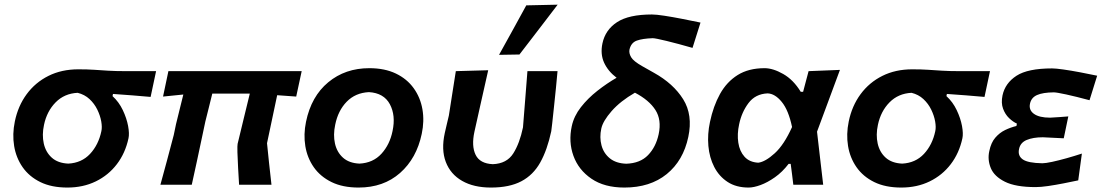

<svg xmlns="http://www.w3.org/2000/svg" viewBox="-20 -810 4834 842"><path d="M275.5 12.5Q206 12.5 157 -11.5Q108 -35.5 79.2 -76.8Q50.5 -118 42 -169.8Q33.5 -221.5 45 -277Q59 -345.5 97 -397Q135 -448.5 192.5 -477.2Q250 -506 323.5 -506Q363 -506 392.8 -504Q422.5 -502 454.2 -500Q486 -498 530.5 -498H664.5L640.5 -385Q601.5 -388.5 560.2 -391.8Q519 -395 475.5 -398L473.5 -388.5Q501.5 -363 518.5 -327.2Q535.5 -291.5 541.8 -257.5Q548 -223.5 543.5 -203.5Q529.5 -138.5 492.5 -90Q455.5 -41.5 400 -14.5Q344.5 12.5 275.5 12.5ZM279.5 -92.5Q338 -95.5 375 -135.2Q412 -175 424.5 -234.5Q428.5 -252 424 -277.5Q419.5 -303 406.8 -329.2Q394 -355.5 372.5 -375.5Q351 -395.5 320.5 -403Q262 -400 223.8 -361Q185.5 -322 173 -262.5Q163.5 -218.5 172 -180.5Q180.5 -142.5 207.2 -118.5Q234 -94.5 279.5 -92.5Z M683.5 0Q698 -53 711.8 -104Q725.5 -155 742 -218L752 -266Q761.5 -304 769.2 -335.8Q777 -367.5 784 -395.5L695 -386.5L718.5 -498H1303L1279 -386.5Q1258.5 -388 1237.5 -389.5Q1216.5 -391 1195.5 -392.5L1151 -182Q1155 -141 1160 -94.5Q1165 -48 1170.5 0H1028.5Q1026.5 -34.5 1024.2 -73.5Q1022 -112.5 1021.2 -142.2Q1020.5 -172 1022 -179Q1037 -242 1049.5 -292.8Q1062 -343.5 1075.5 -399.5H911Q903.5 -369.5 896 -339Q888.5 -308.5 880.5 -277L866.5 -211Q854.5 -153.5 843.5 -102.8Q832.5 -52 821 0Z M1552.5 12.5Q1483 12.5 1434 -11.5Q1385 -35.5 1356.2 -76.5Q1327.5 -117.5 1319 -169Q1310.5 -220.5 1322 -276Q1345 -387.5 1419.5 -449.2Q1494 -511 1599.5 -511Q1667 -511 1716 -487.5Q1765 -464 1794.2 -423.2Q1823.5 -382.5 1832.5 -330.8Q1841.5 -279 1829.5 -223Q1807 -115.5 1734.5 -51.5Q1662 12.5 1552.5 12.5ZM1556.5 -92.5Q1616 -95.5 1652.8 -135.8Q1689.5 -176 1701.5 -235.5Q1716 -303.5 1689.8 -352.8Q1663.5 -402 1598 -406Q1538.5 -403 1500.5 -364Q1462.5 -325 1450 -263Q1440.5 -218.5 1449 -180.5Q1457.5 -142.5 1484.2 -118.5Q1511 -94.5 1556.5 -92.5Z M2133 12.5Q2057.5 12.5 2006.5 -16.8Q1955.5 -46 1935 -99.8Q1914.5 -153.5 1930.5 -226.5Q1935 -248.5 1939.8 -266.8Q1944.5 -285 1948.5 -303.5Q1957.5 -361 1964.5 -406Q1971.5 -451 1979 -498L2121 -502Q2102.5 -420 2086.8 -350Q2071 -280 2060.5 -232Q2047 -169.5 2065.8 -131Q2084.5 -92.5 2141.5 -90Q2202.5 -92.5 2230.8 -137Q2259 -181.5 2273.5 -251.5Q2278 -308.5 2283.5 -376.8Q2289 -445 2293 -498H2425Q2422.5 -468 2418.2 -425.8Q2414 -383.5 2409.5 -341.8Q2405 -300 2401.8 -270Q2398.5 -240 2397.5 -234.5Q2380 -152.5 2349.2 -97.5Q2318.5 -42.5 2266.2 -15Q2214 12.5 2133 12.5ZM2168.5 -569.5Q2199 -624.5 2228.8 -678.5Q2258.5 -732.5 2288 -786.5L2425.5 -789.5Q2402 -758.5 2372.8 -720.5Q2343.5 -682.5 2313.8 -643.5Q2284 -604.5 2258 -571Z M2718 12.5Q2630.5 12.5 2573.8 -26.2Q2517 -65 2494.8 -126.5Q2472.5 -188 2487.5 -257Q2497 -301 2527.5 -340Q2558 -379 2599.8 -411.8Q2641.5 -444.5 2684 -469Q2646.5 -497.5 2629.2 -535.2Q2612 -573 2622 -620Q2634.5 -679 2686 -712.8Q2737.5 -746.5 2839 -746.5Q2857.5 -746.5 2893.5 -741Q2929.5 -735.5 2971.8 -727.2Q3014 -719 3052 -711L3017 -600Q2952.5 -618.5 2903.2 -630.5Q2854 -642.5 2842.5 -642.5Q2798 -641 2772.8 -632Q2747.5 -623 2740.5 -592.5Q2737.5 -576.5 2747.8 -559Q2758 -541.5 2797 -519.5L2847.5 -491Q2933 -443.5 2976 -374.8Q3019 -306 2998.5 -209.5Q2976.5 -105.5 2903.8 -46.5Q2831 12.5 2718 12.5ZM2617 -246.5Q2608.5 -207.5 2617.8 -172.8Q2627 -138 2654.2 -115.8Q2681.5 -93.5 2726.5 -92Q2787.5 -94 2822 -129.8Q2856.5 -165.5 2868.5 -221.5Q2882 -284.5 2854.2 -327.8Q2826.5 -371 2764.5 -403.5Q2700.5 -366.5 2662.2 -322.8Q2624 -279 2617 -246.5Z M3263 12.5Q3208.5 12.5 3171 -12Q3133.5 -36.5 3112.2 -77.8Q3091 -119 3086.5 -170.2Q3082 -221.5 3093.5 -275Q3108 -344.5 3137.5 -397.8Q3167 -451 3215 -481Q3263 -511 3333 -511Q3370 -511 3414.8 -485.5Q3459.5 -460 3491.5 -407.5H3502Q3508 -431.5 3514.5 -454.8Q3521 -478 3526 -498L3663.5 -503.5Q3638.5 -436 3612.5 -365.8Q3586.5 -295.5 3563 -232.5Q3570 -174 3576.5 -115.8Q3583 -57.5 3590 0H3459Q3456.5 -22.5 3453.5 -45.2Q3450.5 -68 3447.5 -91.5H3438.5Q3411 -55.5 3378.2 -32.5Q3345.5 -9.5 3315.2 1.5Q3285 12.5 3263 12.5ZM3305.5 -96.5Q3336.5 -100.5 3377.5 -137.8Q3418.5 -175 3453.5 -253Q3438 -327 3408.2 -363.2Q3378.5 -399.5 3346 -400.5Q3292.5 -398 3262.5 -358Q3232.5 -318 3221.5 -265.5Q3212 -222 3217.8 -184.2Q3223.5 -146.5 3245.2 -122.5Q3267 -98.5 3305.5 -96.5Z M3932.5 12.5Q3863 12.5 3814 -11.5Q3765 -35.5 3736.2 -76.8Q3707.5 -118 3699 -169.8Q3690.5 -221.5 3702 -277Q3716 -345.5 3754 -397Q3792 -448.5 3849.5 -477.2Q3907 -506 3980.5 -506Q4020 -506 4049.8 -504Q4079.5 -502 4111.2 -500Q4143 -498 4187.5 -498H4321.5L4297.5 -385Q4258.5 -388.5 4217.2 -391.8Q4176 -395 4132.5 -398L4130.5 -388.5Q4158.5 -363 4175.5 -327.2Q4192.5 -291.5 4198.8 -257.5Q4205 -223.5 4200.5 -203.5Q4186.5 -138.5 4149.5 -90Q4112.5 -41.5 4057 -14.5Q4001.5 12.5 3932.5 12.5ZM3936.5 -92.5Q3995 -95.5 4032 -135.2Q4069 -175 4081.5 -234.5Q4085.5 -252 4081 -277.5Q4076.5 -303 4063.8 -329.2Q4051 -355.5 4029.5 -375.5Q4008 -395.5 3977.5 -403Q3919 -400 3880.8 -361Q3842.5 -322 3830 -262.5Q3820.5 -218.5 3829 -180.5Q3837.5 -142.5 3864.2 -118.5Q3891 -94.5 3936.5 -92.5Z M4521.5 10.5Q4434 10.5 4387 -13Q4340 -36.5 4325 -73Q4310 -109.5 4318.5 -147.5Q4326 -184.5 4344.8 -206.2Q4363.5 -228 4388 -239.8Q4412.5 -251.5 4437.5 -257.5L4439.5 -268Q4422.5 -275.5 4405.2 -292Q4388 -308.5 4378.8 -333.5Q4369.5 -358.5 4376.5 -392Q4388 -445.5 4437.8 -477.8Q4487.5 -510 4594 -510Q4610.5 -510 4643.8 -505.2Q4677 -500.5 4716.5 -493Q4756 -485.5 4791.5 -478L4758 -370.5Q4698.5 -386.5 4655.8 -395.8Q4613 -405 4601.5 -405Q4553 -404.5 4527.8 -393.2Q4502.5 -382 4497 -355.5Q4491 -327.5 4514.2 -310.8Q4537.5 -294 4585 -294Q4605.5 -295 4626 -296.5Q4646.5 -298 4665 -299.5L4645 -203.5Q4623.5 -204.5 4604 -205.5Q4584.5 -206.5 4553.5 -208Q4510.5 -208 4482.5 -196.2Q4454.5 -184.5 4449 -156.5Q4442.5 -127 4465.2 -111Q4488 -95 4551 -94Q4565 -94 4594 -100.2Q4623 -106.5 4657.8 -116.2Q4692.5 -126 4724.5 -136.5L4708.5 -19Q4678.5 -12.5 4643.8 -5.8Q4609 1 4576.5 5.8Q4544 10.5 4521.5 10.5Z"/></svg>

Font: Commissioner Loud SemiBold
Style: Italic
Weight: 600
Italic angle: -12°
Designer: Kostas Bartsokas
Foundry: Kostas Bartsokas
Version: Version 1.000; ttfautohint (v1.8.3)